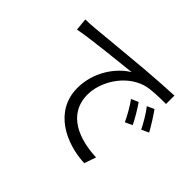

<svg xmlns="http://www.w3.org/2000/svg" viewBox="-148 -992 1296 1296"><g transform="rotate(45 500.0 -343.5)"><path d="M732 -519 681 -497C711 -456 740 -404 763 -356L814 -380C793 -424 755 -486 732 -519ZM841 -561 791 -538C823 -496 852 -447 876 -399L928 -423C904 -467 865 -528 841 -561ZM83 -658 92 -570C199 -592 469 -618 556 -628C465 -574 372 -448 372 -294C372 -73 581 25 764 33L793 -51C632 -57 452 -118 452 -311C452 -428 537 -579 678 -624C729 -639 815 -640 872 -640V-720C806 -717 713 -712 605 -703C423 -687 236 -669 171 -663C152 -661 121 -659 83 -658Z"/></g></svg>

Font: Noto Sans JP Regular
Style: Regular
Weight: 400
Designer: Ryoko NISHIZUKA (kana & ideographs); Paul D. Hunt (Latin, Greek & Cyrillic); Wenlong ZHANG (bopomofo); Sandoll Communica
Foundry: Adobe Systems Incorporated
Version: Version 1.004;PS 1.004;hotconv 1.0.82;makeotf.lib2.5.63406